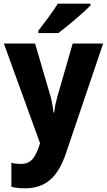

<svg xmlns="http://www.w3.org/2000/svg" viewBox="-20 -786 583 1046"><path d="M473 -756V-766H295C268 -721 222 -662 189 -619V-606H298C349 -644 437 -719 473 -756ZM1 -549 198 -6 192 13C171 74 148 107 94 107C75 107 56 105 42 101V232C61 236 84 240 115 240C227 240 295 181 339 50L542 -549H376L292 -258C284 -229 278 -202 275 -173H271C269 -201 263 -232 256 -259L171 -549Z"/></svg>

Font: Noto Sans Thai SemCond ExtBd
Style: Regular
Weight: 800
Width: 4
Designer: Monotype Design Team
Foundry: Monotype Imaging Inc.
Version: Version 2.002